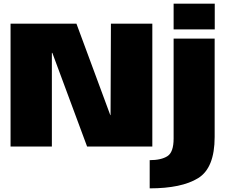

<svg xmlns="http://www.w3.org/2000/svg" viewBox="-20 -805 1256 1055"><path d="M38 0H265V-514.5H267.5L458.5 0H817V-675H589.5L587.5 -172.5H586L400 -675H38ZM802.5 230Q977.5 230 1068.5 174Q1159.5 118 1159.5 -52.5V-593H934V-43.5Q934 31.5 899.8 53.2Q865.5 75 802.5 75ZM934 -785V-643.5H1160V-785Z"/></svg>

Font: Anybody Thin Black
Style: Regular
Weight: 900
Version: Version 1.113;gftools[0.9.25]